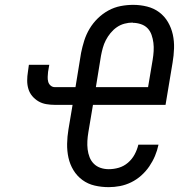

<svg xmlns="http://www.w3.org/2000/svg" viewBox="-20 -763 790 791"><path d="M428 8Q398 8 370 1.5Q342 -5 319.5 -21.5Q297 -38 282.5 -62Q268 -86 262 -113.5Q256 -141 256.5 -170.5Q257 -200 262 -230L279 -331H206Q188 -331 170.5 -334Q153 -337 138.5 -345.5Q124 -354 113 -367Q102 -380 97 -396.5Q92 -413 92 -431Q92 -449 95 -467L99 -496H183L178 -467Q177 -457 176.5 -446.5Q176 -436 178.5 -426.5Q181 -417 188.5 -410.5Q196 -404 206 -404H291L314 -545Q319 -570 327 -595.5Q335 -621 349 -644.5Q363 -668 383 -687.5Q403 -707 427 -720Q451 -733 477 -738Q503 -743 529 -743Q558 -743 586 -736Q614 -729 636 -712.5Q658 -696 672 -672Q686 -648 692 -620.5Q698 -593 697 -563.5Q696 -534 691 -505L662 -331H363L344 -218Q341 -200 340 -182.5Q339 -165 341 -148Q343 -131 349 -115.5Q355 -100 366.5 -88.5Q378 -77 394 -71.5Q410 -66 428 -66Q449 -66 469.5 -72Q490 -78 507 -92.5Q524 -107 534.5 -126.5Q545 -146 550 -167H633Q628 -143 618.5 -120.5Q609 -98 595 -77.5Q581 -57 562 -40Q543 -23 520.5 -12Q498 -1 474.5 3.5Q451 8 428 8ZM375 -404H590L609 -517Q612 -535 613 -552.5Q614 -570 612 -586.5Q610 -603 604.5 -619Q599 -635 588 -646.5Q577 -658 560.5 -663.5Q544 -669 527 -669Q527 -669 527 -669.5Q527 -670 527 -670Q510 -670 493 -665.5Q476 -661 461.5 -651Q447 -641 435.5 -627Q424 -613 416 -597.5Q408 -582 403.5 -565.5Q399 -549 396 -533Z"/></svg>

Font: Iosevka Etoile Oblique
Style: Regular
Weight: 400
Italic angle: -9°
Designer: Belleve Invis
Foundry: Belleve Invis
Version: Version 15.5.2; ttfautohint (v1.8.4)